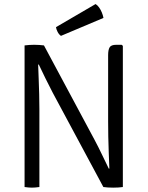

<svg xmlns="http://www.w3.org/2000/svg" viewBox="-20 -902 712 926"><path d="M98.5 -683Q108.5 -684.5 121.5 -685.2Q134.5 -686 144.5 -686Q156 -686 169.2 -685.2Q182.5 -684.5 192 -683L171 -591L164 -590.5Q165 -560 166.5 -523.2Q168 -486.5 169 -448.2Q170 -410 170 -375V0Q160 1.5 151 2.2Q142 3 134 3Q126 3 117.2 2.2Q108.5 1.5 98.5 0ZM235 -453.5Q216 -489.5 199.5 -523.5Q183 -557.5 167 -591L130 -637L192 -683L435 -229.5Q454.5 -193 471.5 -157.2Q488.5 -121.5 504.5 -89L541.5 -51.5L478.5 0ZM572.5 -681V0Q563 1.5 551.8 2.2Q540.5 3 526 3Q512 3 500.2 2.2Q488.5 1.5 478.5 0L500.5 -89H507.5Q506 -125.5 504.5 -165Q503 -204.5 502.2 -243.5Q501.5 -282.5 501.5 -317V-636.5Q501.5 -661.5 508.8 -673.8Q516 -686 541 -686H566.5ZM441 -882.5Q450 -877 457.8 -866.2Q465.5 -855.5 471 -842.2Q476.5 -829 479 -815.5L274 -729Q264 -736 257.8 -748.2Q251.5 -760.5 250 -771Z"/></svg>

Font: Signika Light Light
Style: Regular
Weight: 300
Version: Version 2.001